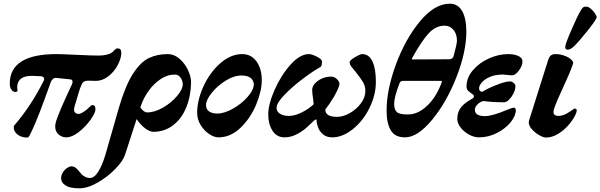

<svg xmlns="http://www.w3.org/2000/svg" viewBox="-20 -730 3252 1040"><path d="M55 -33V-48Q148 -155 217 -293Q219 -296 219 -302Q219 -315 202 -317L159 -319Q73 -322 73 -255Q73 -251 74 -247.5Q75 -244 75 -241Q75 -232 63 -232Q51 -232 42 -244Q33 -256 33 -277Q33 -437 286 -437Q312 -437 394 -433Q480 -429 514 -429Q537 -429 556.5 -433.5Q576 -438 585 -445Q591 -449 600 -458.5Q609 -468 615 -468Q627 -468 632 -462.5Q637 -457 637 -443Q637 -415 618.5 -379Q600 -343 568 -317.5Q536 -292 498 -292L456 -293Q430 -293 421 -270Q412 -249 403 -218Q394 -187 392 -180L385 -158Q381 -142 381 -137Q381 -125 388 -119Q395 -113 406 -113Q415 -113 430.5 -122.5Q446 -132 455 -141Q475 -161 478 -161Q488 -161 492.5 -156Q497 -151 497 -138Q497 -119 470.5 -81.5Q444 -44 407 -15Q370 14 339 14Q315 14 297 -2Q279 -18 279 -45Q279 -57 284 -74Q302 -128 352 -235L370 -274Q373 -280 373 -286Q373 -299 361 -300L285 -308Q275 -309 267 -302.5Q259 -296 255 -285Q190 -102 158 -33Q155 -28 149 -14Q143 0 138 7.5Q133 15 129 15Q103 15 86.5 6Q70 -3 62.5 -14.5Q55 -26 55 -33Z M1015 -285Q1014 -210 989 -148.5Q964 -87 917.5 -51.5Q871 -16 811 -16Q791 -16 766 -35Q741 -54 720 -85L657 109Q647 141 605 184.5Q563 228 509 259Q455 290 409 290Q359 290 335 274.5Q311 259 311 236Q311 218 321 203Q331 188 344 179.5Q357 171 366 171Q381 171 391 179.5Q401 188 416 207Q425 219 439 226.5Q453 234 467 234Q491 234 512.5 199.5Q534 165 551 108L623 -143Q658 -264 699 -328.5Q740 -393 785.5 -415Q831 -437 889 -437Q923 -437 952 -412Q981 -387 998 -351Q1015 -315 1015 -285ZM970 -273Q970 -291 959 -308Q948 -325 929 -326Q889 -327 851.5 -302.5Q814 -278 785.5 -238.5Q757 -199 743 -156L740 -147Q761 -121 776 -121Q818 -121 863.5 -147.5Q909 -174 939.5 -210.5Q970 -247 970 -273Z M1048 -119Q1048 -188 1082.5 -263Q1117 -338 1173.5 -387.5Q1230 -437 1292 -437Q1341 -437 1369.5 -397Q1398 -357 1398 -296Q1398 -237 1367.5 -163.5Q1337 -90 1283 -38Q1229 14 1163 14Q1140 14 1113 -4Q1086 -22 1067 -52.5Q1048 -83 1048 -119ZM1355 -276Q1348 -321 1288 -321Q1247 -321 1202 -293Q1157 -265 1126.5 -226.5Q1096 -188 1096 -161Q1096 -138 1112.5 -126.5Q1129 -115 1157 -115Q1195 -115 1242 -141.5Q1289 -168 1322 -206Q1355 -244 1355 -276Z M1433 -110Q1433 -165 1467.5 -243.5Q1502 -322 1553.5 -379.5Q1605 -437 1653 -437Q1669 -437 1696.5 -423Q1724 -409 1724 -397Q1724 -372 1716 -367Q1680 -348 1622 -304.5Q1564 -261 1521 -216.5Q1478 -172 1478 -146Q1478 -125 1497.5 -113.5Q1517 -102 1543 -102Q1576 -102 1613.5 -120.5Q1651 -139 1679 -165L1676 -194Q1671 -222 1671 -244Q1671 -261 1685.5 -277.5Q1700 -294 1723.5 -304.5Q1747 -315 1773 -315Q1792 -315 1807 -299.5Q1822 -284 1818 -268Q1810 -242 1787 -203Q1764 -164 1742 -137Q1742 -97 1806 -97Q1839 -97 1875 -117.5Q1911 -138 1935 -170.5Q1959 -203 1959 -236Q1959 -263 1947 -284Q1935 -305 1910 -336L1894 -356Q1891 -360 1885.5 -366.5Q1880 -373 1877 -379.5Q1874 -386 1874 -394Q1874 -403 1902.5 -420Q1931 -437 1942 -437Q1979 -437 1997.5 -397Q2016 -357 2016 -287Q2016 -215 1981 -144.5Q1946 -74 1890.5 -30Q1835 14 1780 14Q1749 14 1730 -2Q1711 -18 1703 -39.5Q1695 -61 1695 -77Q1695 -83 1691 -83Q1689 -83 1681 -77Q1675 -72 1649.5 -47Q1624 -22 1590 -4Q1556 14 1522 14Q1479 14 1456 -22Q1433 -58 1433 -110Z M2074 -131Q2074 -243 2124.5 -380.5Q2175 -518 2254.5 -614Q2334 -710 2417 -710Q2460 -710 2483 -670.5Q2506 -631 2506 -559Q2506 -449 2452.5 -312.5Q2399 -176 2320.5 -81Q2242 14 2174 14Q2119 14 2096.5 -24.5Q2074 -63 2074 -131ZM2414 -409Q2422 -409 2428.5 -413.5Q2435 -418 2437 -426Q2455 -491 2455 -510Q2455 -547 2435.5 -569Q2416 -591 2389 -591Q2340 -591 2301.5 -549Q2263 -507 2212 -415Q2207 -408 2217 -408ZM2371 -280Q2374 -287 2373.5 -289.5Q2373 -292 2368 -292H2161Q2156 -292 2151 -288.5Q2146 -285 2144 -279Q2115 -204 2115 -168Q2115 -135 2130 -122.5Q2145 -110 2190 -110Q2244 -110 2293.5 -157Q2343 -204 2371 -280Z M2457 -86Q2457 -124 2478 -149.5Q2499 -175 2539 -196Q2547 -201 2547 -209Q2547 -214 2542 -218Q2524 -230 2515.5 -238.5Q2507 -247 2507 -261Q2507 -309 2541.5 -349.5Q2576 -390 2628.5 -413.5Q2681 -437 2733 -437Q2766 -437 2788 -426.5Q2810 -416 2810 -398Q2810 -374 2791 -348Q2772 -322 2753 -322Q2745 -322 2727 -324Q2722 -324 2712.5 -325.5Q2703 -327 2697 -326Q2659 -325 2631.5 -312.5Q2604 -300 2589.5 -283Q2575 -266 2575 -252Q2575 -233 2593 -233Q2617 -249 2667 -269Q2717 -289 2743 -289Q2753 -289 2762.5 -280.5Q2772 -272 2772 -264Q2772 -237 2751 -206.5Q2730 -176 2709 -176Q2644 -176 2598 -183Q2579 -178 2565.5 -163.5Q2552 -149 2552 -136Q2552 -101 2607 -101Q2647 -101 2729 -136Q2758 -147 2761 -147Q2767 -147 2770.5 -143.5Q2774 -140 2774 -133Q2774 -103 2746.5 -68.5Q2719 -34 2672.5 -10Q2626 14 2574 14Q2548 14 2520.5 -1Q2493 -16 2475 -39Q2457 -62 2457 -86Z M2844 -68Q2844 -72 2846 -78L2947 -398Q2954 -422 2963.5 -429.5Q2973 -437 2990 -437Q3012 -437 3035.5 -429Q3059 -421 3073 -408.5Q3087 -396 3084 -385Q3076 -359 3057 -316Q3038 -273 3033 -263Q2993 -177 2981 -140Q2978 -130 2978 -123Q2978 -102 3007 -102Q3033 -102 3066 -125Q3074 -130 3082.5 -136Q3091 -142 3092 -142Q3104 -142 3104 -131Q3104 -129 3102 -121Q3093 -94 3067 -61.5Q3041 -29 3006.5 -7Q2972 15 2938 15Q2923 15 2900.5 2Q2878 -11 2861 -30Q2844 -49 2844 -68ZM3042 -478Q3043 -494 3076 -570Q3109 -646 3126 -674Q3134 -687 3139 -690.5Q3144 -694 3155 -694Q3167 -694 3180 -683Q3193 -672 3202.5 -658Q3212 -644 3212 -637Q3212 -626 3166.5 -568.5Q3121 -511 3091 -481Q3071 -461 3055 -461Q3040 -461 3042 -478Z"/></svg>

Font: EB Garamond ExtraBold
Style: Italic
Weight: 800
Italic angle: -17.2°
Designer: Georg Duffner and Octavio Pardo
Foundry: Georg Duffner
Version: Version 1.000